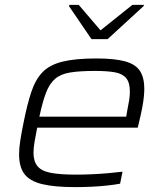

<svg xmlns="http://www.w3.org/2000/svg" viewBox="-20 -757 667 785"><path d="M287 8Q201 8 151 -4.5Q101 -17 79.5 -46Q58 -75 58 -126Q58 -151 63 -183Q68 -215 76 -254Q91 -330 108 -381Q125 -432 154 -462Q183 -492 235.5 -505Q288 -518 374 -518Q449 -518 492 -506Q535 -494 552.5 -466.5Q570 -439 570 -394Q570 -380 568 -360Q566 -340 561 -314Q556 -288 548 -255L543 -235H132Q126 -204 121.5 -178.5Q117 -153 117 -132Q117 -98 133 -78Q149 -58 187 -50.5Q225 -43 291 -43Q321 -43 355 -44.5Q389 -46 422.5 -49Q456 -52 481 -55L471 -6Q450 -2 418.5 1.5Q387 5 353 6.5Q319 8 287 8ZM141 -280H496L499 -298Q505 -328 508 -347Q511 -366 511 -382Q511 -420 495.5 -438Q480 -456 449 -461.5Q418 -467 369 -467Q305 -467 266 -460.5Q227 -454 204.5 -434Q182 -414 168 -377.5Q154 -341 141 -280ZM354 -597 262 -732 264 -737H302L391 -633L521 -737H569L567 -732L420 -597Z"/></svg>

Font: Saira Expanded Light
Style: Italic
Weight: 300
Width: 7
Italic angle: -12°
Designer: Hector Gatti with collaboration of the Omnibus-Type team
Foundry: Omnibus-Type
Version: Version 1.101